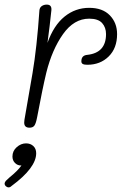

<svg xmlns="http://www.w3.org/2000/svg" viewBox="-53 -546 556 833"><path d="M455 -398Q455 -337 418.5 -301Q382 -265 326 -265Q312 -265 306 -268.5Q300 -272 300 -280Q300 -306 326 -308Q407 -317 407 -398Q407 -427 390 -446Q373 -465 334 -465Q268 -465 220.5 -398Q173 -331 148 -231Q131 -160 108 -37Q103 -11 96.5 -1.5Q90 8 75 8Q52 8 52 -14Q52 -21 53 -26L88 -228Q107 -340 118 -501Q119 -513 128 -519.5Q137 -526 150 -526Q172 -526 170 -502Q163 -434 153 -360Q180 -436 227 -474Q274 -512 334 -512Q392 -512 423.5 -479.5Q455 -447 455 -398ZM104 119Q104 182 -3 261Q-9 267 -16 267Q-22 267 -27.5 262Q-33 257 -33 250Q-33 246 -28 239L-12 224Q24 195 40 172H38Q23 172 12 161Q1 150 1 133Q1 109 19.5 92.5Q38 76 60 76Q79 76 91.5 87.5Q104 99 104 119Z"/></svg>

Font: Mali Light
Style: Italic
Weight: 300
Italic angle: -10°
Version: Version 1.000; ttfautohint (v1.6)